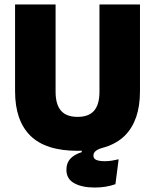

<svg xmlns="http://www.w3.org/2000/svg" viewBox="-20 -659 694 860"><path d="M404 181Q348 181 312.8 161.8Q277.5 142.5 277.5 102V101Q277.5 71.5 294.5 52.5Q311.5 33.5 346 22.5V12.5L437.5 -18.5L435 4.5Q418 9.5 408.2 17.8Q398.5 26 398.5 38Q398.5 52 411.8 57.5Q425 63 450 63Q466 63 481.2 60.5Q496.5 58 511.5 54.5L497 166Q476 173.5 453.2 177.2Q430.5 181 404 181ZM327.5 16.5Q184.5 16.5 116 -51.2Q47.5 -119 47.5 -250V-639H229V-247.5Q229 -191.5 253 -163.5Q277 -135.5 327.5 -135.5Q378 -135.5 401.8 -163.5Q425.5 -191.5 425.5 -247.5V-639H607V-250Q607 -119 538.8 -51.2Q470.5 16.5 327.5 16.5Z"/></svg>

Font: Anek Latin Medium ExtraBold
Style: Regular
Weight: 800
Version: Version 1.003